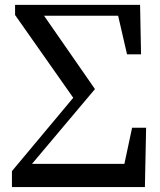

<svg xmlns="http://www.w3.org/2000/svg" viewBox="-20 -757 646 777"><path d="M514.6 -240.2H571.3L566.4 0H28.3V-64.5L276.4 -361.3L41 -696.3V-737.3H546.9L550.8 -537.1H494.1L458 -693.4H158.2L364.3 -396.5L109.4 -93.8H483.4Z"/></svg>

Font: Bpmf Zihi Serif SemiBold
Style: SemiBold
Weight: 600
Foundry: But Ko
Version: Version 1.320